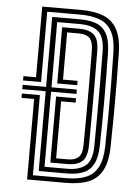

<svg xmlns="http://www.w3.org/2000/svg" viewBox="-56 -842 622 885"><g transform="rotate(5 255.5 -400.0)"><path d="M103.2 0V-372.4H44.8V-392.5H128.1V-21.7H283.3Q335.5 -21.7 371.9 -36Q408.3 -50.2 427.8 -85.6Q447.2 -121 448.6 -184.5Q450.1 -260.2 450.6 -329.9Q451.1 -399.6 450.6 -469.7Q450.1 -539.8 448.6 -616.3Q447.2 -680.4 427.5 -715.5Q407.7 -750.7 371.2 -764.5Q334.7 -778.3 283.5 -778.3H128.1V-452.9H44.8V-473H103.2V-800H283.5Q344.6 -800 386.4 -783.6Q428.2 -767.1 450.1 -727.3Q472 -687.4 473.5 -616.7Q474.9 -543.3 475.5 -474.4Q476 -405.5 475.5 -334.5Q475.1 -263.5 473.5 -184.1Q472 -112.9 449.9 -72.8Q427.7 -32.6 385.9 -16.3Q344.1 0 283.3 0ZM153.1 -43.5V-412.6H44.8V-432.8H153.1V-756.5H283.5Q327.4 -756.5 358.2 -744.6Q389 -732.6 405.8 -702Q422.5 -671.4 423.6 -615.7Q424.8 -559 425.3 -506Q425.8 -453 425.8 -401Q425.8 -349 425.3 -295.6Q424.8 -242.3 423.6 -185.1Q422.5 -130.1 406.1 -99.2Q389.6 -68.3 358.8 -55.9Q328 -43.5 283.3 -43.5ZM178.1 -65.2H283.3Q338.8 -65.2 368.5 -90Q398.1 -114.7 398.6 -184.1Q399.3 -260.7 399.5 -330.1Q399.7 -399.6 399.5 -469.5Q399.3 -539.4 398.6 -616.7Q398.1 -684.1 369.4 -709.5Q340.7 -734.8 283.5 -734.8H178.1V-432.8H295.4V-412.6H178.1ZM203 -86.9V-392.5H295.4V-372.4H228V-108.7H283.3Q315.2 -108.7 331.8 -124.6Q348.4 -140.5 348.7 -184.1Q349.3 -256.3 349.6 -325.1Q349.8 -393.8 349.6 -465.2Q349.5 -536.7 348.7 -616.7Q348.4 -658.6 332.5 -675Q316.7 -691.3 283.5 -691.3H228V-473H295.4V-452.9H203V-713.1H283.5Q326.9 -713.1 350.1 -693.1Q373.4 -673.2 373.7 -616.7Q374.4 -540.9 374.6 -471.3Q374.7 -401.7 374.6 -331.5Q374.4 -261.4 373.7 -184.1Q373.4 -128 350.5 -107.5Q327.7 -86.9 283.3 -86.9Z"/></g></svg>

Font: Big Shoulders Inline Thin
Style: Regular
Weight: 100
Designer: Patric King
Foundry: XO Type Co
Version: Version 2.002